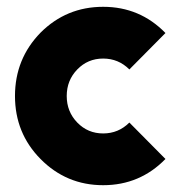

<svg xmlns="http://www.w3.org/2000/svg" viewBox="-20 -532 520 564"><path d="M283 -512Q175 -512 99 -436Q24 -359 24 -250Q24 -141 99 -65Q175 12 283 12Q391 12 466 -65L360 -172Q328 -140 283 -140Q238 -140 207 -172Q176 -204 176 -250Q176 -296 207 -328Q238 -360 283 -360Q328 -360 360 -328L466 -435Q391 -512 283 -512Z"/></svg>

Font: Unageo
Style: ExtraBold
Weight: 800
Designer: Richard Sepsi
Foundry: Richard Sepsi
Version: Version 2.000